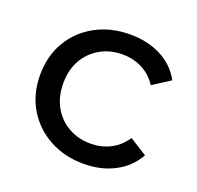

<svg xmlns="http://www.w3.org/2000/svg" viewBox="-101 -642 773 755"><g transform="rotate(20 285.5 -264.5)"><path d="M322 6Q241 6 177.5 -29Q114 -64 78 -125Q42 -186 42 -265Q42 -344 78 -405Q114 -466 177.5 -500.5Q241 -535 322 -535Q394 -535 450.5 -506.5Q507 -478 538 -422L465 -375Q439 -414 401.5 -432.5Q364 -451 321 -451Q269 -451 228 -428Q187 -405 163 -363.5Q139 -322 139 -265Q139 -208 163 -166Q187 -124 228 -101Q269 -78 321 -78Q364 -78 401.5 -96.5Q439 -115 465 -154L538 -108Q507 -53 450.5 -23.5Q394 6 322 6Z"/></g></svg>

Font: Montserrat Thin Medium
Style: Regular
Weight: 500
Version: Version 9.000